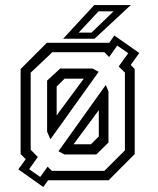

<svg xmlns="http://www.w3.org/2000/svg" viewBox="-20 -708 619 754"><path d="M150 26.5 52 -43 81 -83 61 -103V-437L164 -540H406.5H409L429 -568.5L527 -500L493.5 -453L509 -437V-103L406.5 0H169L167 2.5ZM269 -141.5H337L368 -172V-275.5ZM138 -13 167 -53.5 183.5 -37H390L470.5 -117.5V-423L446 -447L483.5 -499L440.5 -529L408.5 -484L390 -503H185.5L100.5 -422.5V-120L128.5 -91.5L94.5 -43.5ZM233 -101.5 209.5 -114 395.5 -374.5 406 -348.5V-148.5L358.5 -101.5ZM178 -161 165 -191V-391.5L216.5 -439H343L367.5 -426ZM202.5 -255 309 -399H233.5L202.5 -368ZM228 -556 350 -688H493.5L351.5 -556ZM289 -580H339.5L426 -663.5H367Z"/></svg>

Font: Tourney
Style: Regular
Weight: 400
Designer: Tyler Finck
Foundry: Etcetera Type Co
Version: Version 1.015